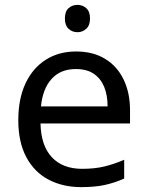

<svg xmlns="http://www.w3.org/2000/svg" viewBox="-20 -757 604 787"><path d="M298 -737Q318 -737 333.5 -723.5Q349 -710 349 -681Q349 -653 333.5 -639Q318 -625 298 -625Q276 -625 261 -639Q246 -653 246 -681Q246 -710 261 -723.5Q276 -737 298 -737ZM292 -546Q361 -546 410.5 -516Q460 -486 486.5 -431.5Q513 -377 513 -304V-251H146Q148 -160 192.5 -112.5Q237 -65 317 -65Q368 -65 407.5 -74.5Q447 -84 489 -102V-25Q448 -7 408 1.5Q368 10 313 10Q237 10 178.5 -21Q120 -52 87.5 -113.5Q55 -175 55 -264Q55 -352 84.5 -415Q114 -478 167.5 -512Q221 -546 292 -546ZM291 -474Q228 -474 191.5 -433.5Q155 -393 148 -321H421Q421 -367 407 -401Q393 -435 364.5 -454.5Q336 -474 291 -474Z"/></svg>

Font: lguzrati15
Style: Book
Weight: 400
Designer: Jelle Bosma - Monotype Design Team, Universal Thirst
Foundry: Monotype Imaging Inc.
Version: Version 2.106